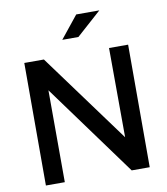

<svg xmlns="http://www.w3.org/2000/svg" viewBox="-97 -999 941 1080"><g transform="rotate(-10 373.5 -459.0)"><path d="M77 0ZM77 -700H189L563 -190L561 -700H670V0H567L184 -525L185 0H77ZM412 -918H544L402 -791H310Z"/></g></svg>

Font: Rosa Sans Medium
Style: Regular
Weight: 500
Designer: Pentagram / MCKL
Foundry: Pentagram / MCKL
Version: Version 1.005;September 16, 2019;FontCreator 11.5.0.2425 64-